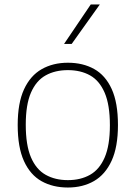

<svg xmlns="http://www.w3.org/2000/svg" viewBox="-20 -828 606 857"><path d="M283 9Q216 9 165.5 -19.2Q115 -47.5 87 -109Q59 -170.5 59 -270Q59 -368 87.2 -429.2Q115.5 -490.5 166 -519.2Q216.5 -548 283 -548Q350 -548 400.2 -520Q450.5 -492 478.5 -430.8Q506.5 -369.5 506.5 -270Q506.5 -172 478.2 -110.5Q450 -49 399.8 -20Q349.5 9 283 9ZM283 -24Q340 -24 382 -47.8Q424 -71.5 447.2 -125.2Q470.5 -179 470.5 -269Q470.5 -360 447.2 -414Q424 -468 382 -491.5Q340 -515 283 -515Q226 -515 183.8 -491.5Q141.5 -468 118.2 -414.5Q95 -361 95 -271.5Q95 -180 118.2 -125.8Q141.5 -71.5 183.8 -47.8Q226 -24 283 -24ZM266 -632 385 -808H425.5L300 -632Z"/></svg>

Font: Encode Sans SemiExpanded SemiExpanded Thin
Style: Regular
Weight: 100
Width: 6
Designer: Multiple Designers
Foundry: Impallari Type
Version: Version 3.000; ttfautohint (v1.8.3) -l 8 -r 50 -G 200 -x 14 